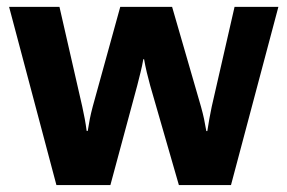

<svg xmlns="http://www.w3.org/2000/svg" viewBox="-20 -535 829 555"><path d="M6.3 -515.1H151.9L217.8 -226.8Q221.9 -207.5 225 -191.5Q228 -175.5 230.5 -156.5H233.6Q236.6 -175.5 239.7 -191.5Q242.9 -207.5 248 -226.8L327.6 -515.1H477.5L561 -226.6Q566.4 -207.3 569.8 -191.3Q573.2 -175.3 576.4 -156.2H579.3Q582.3 -175.3 585.1 -191.3Q587.9 -207.3 592 -226.6L658 -515.1H784.7L647.7 0H497.1L414.1 -287.8Q408.9 -306.4 404.3 -325.8Q399.7 -345.2 396.5 -363.8H394.3Q391.1 -345.2 386.2 -325.7Q381.3 -306.2 376.7 -287.8L299.1 0H143.1Z"/></svg>

Font: RobotoFlex
Style: Regular
Weight: 400
Designer: Berlow after Robertson
Foundry: Google
Version: Version 2.136